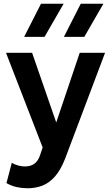

<svg xmlns="http://www.w3.org/2000/svg" viewBox="-20 -782 588 1026"><path d="M127.5 224Q98 224 69.5 217.8Q41 211.5 14.5 196.5L43 88Q58.5 97.5 77.5 102.5Q96.5 107.5 112 107.5Q144 107.5 164 92.8Q184 78 194.5 46L208 6L12 -500H151.5L280.5 -127.5L406 -500H541.5L328.5 64.5Q304.5 126 274 160.8Q243.5 195.5 206.8 209.8Q170 224 127.5 224ZM321.5 -585 411.5 -762H532.5L430.5 -585ZM109 -585 199 -762H320L218 -585Z"/></svg>

Font: Geologica EX Med
Style: Regular
Weight: 500
Designer: Sindre Bremnes, Frode Helland
Foundry: Monokrom Skriftforlag AS
Version: Version 1.010;gftools[0.9.28]